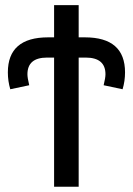

<svg xmlns="http://www.w3.org/2000/svg" viewBox="-20 -708 504 728"><path d="M454.1 -433.6Q454.1 -400.4 444.8 -369.6L373 -384.8Q379.9 -413.1 379.9 -426.3Q379.9 -489.7 304.7 -489.7H278.3V0H185.1V-489.7H158.7Q84 -489.7 84 -426.3Q84 -413.1 90.8 -384.8L19 -369.6Q9.8 -400.4 9.8 -433.6Q9.8 -566.4 162.6 -566.4H185.1V-688.5H278.3V-566.4H301.8Q454.1 -566.4 454.1 -433.6Z"/></svg>

Font: Arimo
Style: Regular
Weight: 400
Designer: Steve Matteson
Foundry: Monotype Imaging Inc.
Version: Version 1.33